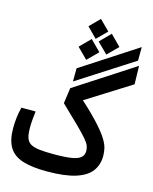

<svg xmlns="http://www.w3.org/2000/svg" viewBox="-132 -990 862 1081"><g transform="rotate(15 299.0 -450.0)"><path d="M246.1 3.9Q158.2 3.9 104.2 -13.7Q50.3 -31.2 25.6 -72.3Q1 -113.3 1 -183.1Q1 -211.4 4.4 -241.9Q7.8 -272.5 16.1 -305.7H99.1Q95.7 -276.4 93.8 -255.9Q91.8 -235.4 91.8 -209.5Q91.8 -173.3 98.6 -151.6Q105.5 -129.9 123.5 -118.7Q141.6 -107.4 174.6 -103.5Q207.5 -99.6 259.8 -99.6Q324.7 -99.6 362.3 -105.7Q399.9 -111.8 416 -126Q432.1 -140.1 432.1 -165Q432.1 -180.7 426.3 -195.3Q420.4 -210 401.4 -232.2Q382.3 -254.4 344 -292.2Q305.7 -330.1 240.7 -392.1L253.4 -482.9L595.2 -704.6L597.7 -597.7L280.8 -398.4L305.7 -466.8Q386.7 -394.5 432.6 -345.7Q478.5 -296.9 499.8 -263.9Q521 -231 526.4 -207.3Q531.7 -183.6 531.7 -161.6Q531.7 -111.3 504.6 -74Q477.5 -36.6 415 -16.4Q352.5 3.9 246.1 3.9ZM258.3 -523.4 258.8 -600.1 582.5 -810.5 582 -731.4ZM298.8 -660.2 238.3 -720.7 298.8 -781.7 359.4 -720.7ZM400.4 -718.3 339.8 -778.3 400.4 -839.4 460.9 -778.3ZM319.8 -788.1 262.2 -846.2 319.8 -904.3 377.9 -846.2Z"/></g></svg>

Font: Cascadia Mono
Style: Regular
Weight: 400
Monospace: yes
Designer: Aaron Bell
Foundry: Saja Typeworks
Version: Version 2404.023